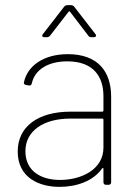

<svg xmlns="http://www.w3.org/2000/svg" viewBox="-20 -720 541 748"><path d="M253 -674 324 -581C327 -576 332 -575 337 -575H346C351 -575 354 -578 354 -581C354 -583 354 -585 352 -587L269 -694C266 -698 261 -700 256 -700H243C238 -700 233 -698 230 -694L147 -587C142 -581 145 -575 153 -575H162C167 -575 172 -577 175 -581L247 -674C249 -677 252 -676 253 -674ZM244 -509C151 -509 86 -464 73 -398C72 -393 76 -390 82 -389L92 -387C98 -386 102 -388 104 -395C115 -448 167 -481 242 -481C344 -481 383 -422 383 -345V-289C383 -287 381 -285 379 -285H255C127 -285 49 -226 49 -130C49 -27 133 8 212 8C279 8 344 -15 378 -64C381 -67 383 -65 383 -62V-10C383 -4 387 0 393 0H403C409 0 413 -4 413 -10V-343C413 -442 361 -509 244 -509ZM214 -19C139 -19 79 -54 79 -131C79 -212 152 -258 254 -258H379C381 -258 383 -256 383 -254V-145C383 -59 296 -19 214 -19Z"/></svg>

Font: Barlow Thin
Style: Regular
Weight: 250
Designer: Jeremy Tribby
Foundry: Tribby Type
Version: Version 1.422;hotconv 1.0.109;makeotfexe 2.5.65596